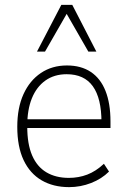

<svg xmlns="http://www.w3.org/2000/svg" viewBox="-20 -761 520 789"><path d="M264 8Q199 8 151 -20Q103 -48 77 -103Q51 -158 51 -240Q51 -318 76.5 -374Q102 -430 148 -461Q194 -492 255 -492Q313 -492 353 -465.5Q393 -439 413.5 -387.5Q434 -336 434 -262V-235H77V-271H412L397 -259Q397 -357 361.5 -406.5Q326 -456 254 -456Q203 -456 166.5 -430Q130 -404 111 -357Q92 -310 92 -245V-240Q92 -169 112 -122.5Q132 -76 170.5 -53Q209 -30 263 -30Q303 -30 338.5 -43.5Q374 -57 407 -88L428 -56Q398 -26 354.5 -9Q311 8 264 8ZM132 -549 232 -741H277L376 -549H343L254 -704L165 -549Z"/></svg>

Font: Nunito Sans 12pt ExtraLight SemiCondensed
Style: Regular
Weight: 200
Width: 4
Version: Version 3.101;gftools[0.9.27]